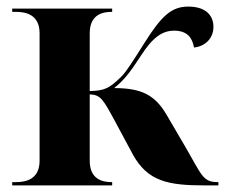

<svg xmlns="http://www.w3.org/2000/svg" viewBox="-20 -562 682 582"><path d="M17 0H320V-10H318C291 -10 252 -18 252 -75V-276C286 -274 292 -262 331 -190L382 -95C427 -12 490 0 600 0H642V-10H639C594 -10 591 -33 540 -120L485 -214C450 -274 409 -295 326 -295C355 -318 374 -342 407 -393C443 -449 472 -469 508 -469C547 -469 563 -448 568 -418C600 -421 627 -444 627 -481C627 -512 607 -542 551 -542C500 -542 470 -515 416 -429C383 -377 364 -346 348 -330C311 -293 295 -287 252 -286V-461C252 -518 291 -526 318 -526H320V-536H17V-526H29C58 -526 100 -518 100 -461V-75C100 -18 58 -10 29 -10H17Z"/></svg>

Font: Noto Serif Display
Style: Bold
Weight: 700
Designer: Monotype Design Team
Foundry: Monotype Imaging Inc.
Version: Version 2.009